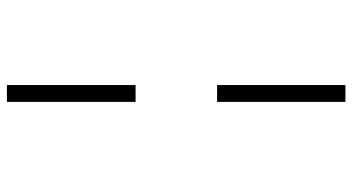

<svg xmlns="http://www.w3.org/2000/svg" viewBox="-258 -544 1045 570"><g transform="rotate(90 265.0 -258.5)"><path d="M232 -380H282V-761H232ZM232 244H282V-138H232Z"/></g></svg>

Font: Noto Sans Mono Condensed Light
Style: Regular
Weight: 300
Width: 3
Designer: Monotype Design Team
Foundry: Monotype Imaging Inc.
Version: Version 2.014